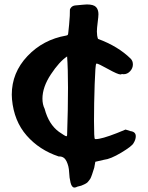

<svg xmlns="http://www.w3.org/2000/svg" viewBox="-20 -821 664 864"><path d="M33 -395Q33 -494 103.5 -568.5Q174 -643 278 -661Q284 -662 285.5 -665Q287 -668 288 -681Q289 -697 291 -710Q293 -729 294 -749Q295 -769 294.5 -775Q294 -781 300.5 -788Q307 -795 318 -796.5Q329 -798 356 -800Q359 -800 364 -800.5Q369 -801 371 -801Q401 -801 412 -789.5Q423 -778 423 -757Q423 -747 419.5 -720Q416 -693 416 -679Q416 -660 421 -646Q511 -613 568 -557Q578 -547 578 -531Q578 -514 565.5 -500.5Q553 -487 536 -487Q531 -487 528 -488Q527 -486 522 -486Q510 -486 466 -510.5Q422 -535 415 -535Q414 -535 413 -534Q409 -530 406 -442Q403 -354 403 -276Q403 -197 407 -196Q408 -195 411 -195Q437 -195 506 -222L545 -238L567 -231Q591 -228 591 -208Q591 -193 581 -177Q574 -163 525.5 -134Q477 -105 448 -102L409 -93L404 -66Q402 -60 399 -50.5Q396 -41 394.5 -36.5Q393 -32 390 -24.5Q387 -17 384.5 -14Q382 -11 378 -5.5Q374 0 370 2.5Q366 5 359.5 8.5Q353 12 345.5 14.5Q338 17 328 19Q321 23 315 23Q303 23 297.5 1Q292 -21 291 -47Q290 -73 279.5 -95Q269 -117 247 -117H244Q157 -146 100 -211Q43 -276 34 -374Q33 -381 33 -395ZM171 -377Q171 -351 181 -331Q199 -262 245 -228Q274 -208 278 -208Q282 -208 282 -213Q286 -329 286 -426Q286 -512 282 -567Q247 -544 209 -486.5Q171 -429 171 -377Z"/></svg>

Font: NaniFont Regular
Style: Regular
Weight: 400
Designer: Nanigashitei
Version: Version 1.036